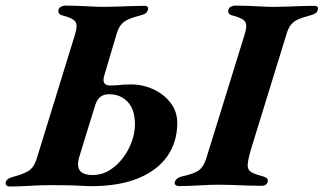

<svg xmlns="http://www.w3.org/2000/svg" viewBox="-58 -675 1179 700"><path d="M-21.4 5Q-31 5 -34.9 0.4Q-38.9 -4.1 -37.2 -10.1Q-33.9 -24.6 -9.4 -30.6Q26.8 -40 46.1 -51.9Q65.4 -63.8 75.6 -95.7L215.9 -550.6Q226.1 -583.4 216.6 -596.3Q207.2 -609.3 170.1 -618.7Q160.8 -620.9 157 -626.3Q153.3 -631.7 155.7 -640.4Q157.4 -647.2 165.2 -650.9Q173.1 -654.6 180 -654.6Q202.5 -654.6 227.6 -653.6Q252.6 -652.6 276.6 -651.3Q300.6 -650 320.8 -650Q340.8 -650 366.6 -650.9Q392.4 -651.8 419.3 -652.8Q446.2 -653.8 467.9 -653.8Q485.3 -653.8 481.2 -639.5Q478.8 -630.1 472.1 -625.9Q465.3 -621.7 453.3 -618.7Q424.3 -611.4 407.7 -603.4Q391 -595.4 381.9 -583.1Q372.9 -570.7 366.7 -550L321.6 -397.6Q316.8 -380.3 322.4 -371.8Q328 -363.3 342.9 -363.3Q364.6 -363.3 379.8 -365.2Q395 -367.2 419.5 -367.2Q462.4 -367.2 501 -349.5Q539.6 -331.8 563.9 -300.1Q588.3 -268.5 588.3 -226.2Q588.3 -157.9 552.2 -105.9Q516.2 -54 446.2 -25.1Q376.3 3.8 272.3 3.8Q262.9 3.8 248.8 2.8Q234.7 1.8 205.8 0.9Q176.8 0 122.3 0Q90.5 0 49.9 2.5Q9.2 5 -21.4 5ZM279.4 -37Q313.6 -37 341.6 -54.4Q369.6 -71.9 390.5 -99.7Q411.5 -127.5 422.8 -159.8Q434 -192 434 -221Q434 -275.8 407.6 -303.6Q381.2 -331.5 339.7 -331.5Q320.9 -331.5 308.6 -322.4Q296.3 -313.3 289.5 -292.8Q274.5 -245.3 259.8 -196.9Q245 -148.5 230.7 -102Q221 -69.3 233.3 -53.2Q245.6 -37 279.4 -37ZM594.1 3.4Q587 3.4 582.3 -0.4Q577.5 -4.1 579.1 -10.9Q584 -27 606.9 -32.2Q647.2 -40.8 665.6 -53.2Q683.9 -65.5 693.9 -97.2L834.4 -550.8Q844.5 -583.4 835.4 -596.3Q826.4 -609.3 789.3 -618.7Q780 -620.9 776.3 -626.3Q772.6 -631.7 775.1 -640.4Q776.7 -647.2 784.5 -650.9Q792.3 -654.6 799.4 -654.6Q821.9 -654.6 846.9 -653.6Q871.9 -652.6 896 -651.3Q920 -650 940.2 -650Q960.2 -650 986 -650.9Q1011.8 -651.8 1038.7 -652.8Q1065.5 -653.8 1087.3 -653.8Q1104.7 -653.8 1100.6 -639.5Q1098.1 -630.1 1091.4 -625.9Q1084.7 -621.7 1072.6 -618.7Q1043.7 -611.4 1027 -603.4Q1010.3 -595.4 1001.4 -583.1Q992.4 -570.7 986.3 -550L858.1 -134.1Q847 -97.1 845.3 -78Q843.5 -58.9 853.8 -50.5Q864.1 -42.1 886.1 -36.3Q907.7 -30.8 913.9 -26Q920.2 -21.2 917.7 -11.7Q916.1 -4.9 909.9 -1.2Q903.8 2.5 895.1 2.5Q873.4 2.5 844.7 1.4Q815.9 0.4 788.3 -0.6Q760.7 -1.6 740.3 -1.6Q709.6 -1.6 668.8 0.9Q628 3.4 594.1 3.4Z"/></svg>

Font: EB Garamond
Style: Italic
Weight: 400
Italic angle: -17.2°
Designer: Georg Duffner and Octavio Pardo
Foundry: Georg Duffner
Version: Version 1.001